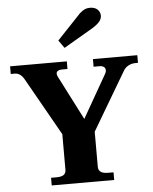

<svg xmlns="http://www.w3.org/2000/svg" viewBox="-64 -1047 878 1099"><g transform="rotate(-5 375.5 -497.0)"><path d="M298 -823 423 -955Q432 -967 451 -980.5Q470 -994 494 -994Q523 -994 538 -979Q553 -964 553 -944Q553 -925 538.5 -908.5Q524 -892 496 -875L330 -778ZM188 -44H219Q248 -44 261 -53.5Q274 -63 274 -83V-287L86 -620Q65 -656 33 -656H10V-700H336V-656H302Q289 -656 280.5 -650.5Q272 -645 272 -634Q272 -626 278 -615L407 -363L547 -608Q554 -619 554 -630Q554 -643 544.5 -649.5Q535 -656 522 -656H486V-700H741V-656H725Q705 -656 686 -646Q667 -636 657 -618L460 -285V-83Q460 -44 515 -44H547V0H188Z"/></g></svg>

Font: Taviraj
Style: Bold
Weight: 700
Designer: Katatrad Team
Foundry: CadsonDemak
Version: Version 1.001